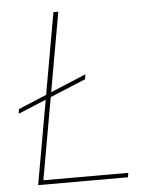

<svg xmlns="http://www.w3.org/2000/svg" viewBox="-51 -743 622 786"><g transform="rotate(-5 260.0 -350.0)"><path d="M20 -298 23 -317 306 -435 303 -415ZM74 0 198 -700H218L97 -18H446L443 0Z"/></g></svg>

Font: DM Sans 24pt Thin
Style: Italic
Weight: 250
Italic angle: -10°
Designer: Colophon Foundry, Jonny Pinhorn
Foundry: Colophon Foundry
Version: Version 4.004;gftools[0.9.30]